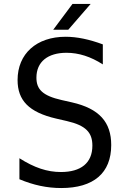

<svg xmlns="http://www.w3.org/2000/svg" viewBox="-20 -926 642 960"><path d="M246.1 -777.3H321.3L433.1 -906.2H342.3ZM286.1 14.2C447.8 14.2 536.1 -60.5 536.1 -200.7C536.1 -314.5 477.5 -382.8 339.8 -414.1L288.1 -425.8C193.4 -447.3 162.1 -479 162.1 -537.6C162.1 -617.7 219.7 -662.1 312.5 -662.1C374 -662.1 434.1 -642.6 494.1 -604V-704.1C425.8 -729.5 364.3 -742.2 308.1 -742.2C163.1 -742.2 67.9 -657.7 67.9 -525.9C67.9 -424.3 124 -364.7 261.2 -333L314 -320.8C409.7 -298.8 441.9 -263.2 441.9 -197.8C441.9 -110.4 383.8 -65.9 284.7 -65.9C215.8 -65.9 151.9 -87.4 77.1 -134.8V-29.8C147 -0.5 214.8 14.2 286.1 14.2Z"/></svg>

Font: Hack
Style: Regular
Weight: 400
Monospace: yes
Designer: Christopher Simpkins
Foundry: Christopher Simpkins
Version: Version 2.010